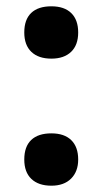

<svg xmlns="http://www.w3.org/2000/svg" viewBox="-20 -576 325 609"><path d="M57 -473Q57 -514 79 -535Q101 -556 143 -556Q184 -556 206 -534.5Q228 -513 228 -473Q228 -433 205.5 -411.5Q183 -390 143 -390Q102 -390 79.5 -411.5Q57 -433 57 -473ZM57 -70Q57 -111 79 -132Q101 -153 143 -153Q184 -153 206 -131.5Q228 -110 228 -70Q228 -32 205.5 -9.5Q183 13 143 13Q102 13 79.5 -8.5Q57 -30 57 -70Z"/></svg>

Font: OpenSansMMV
Style: Bold
Weight: 700
Foundry: Ascender Corporation
Version: Version 4.001